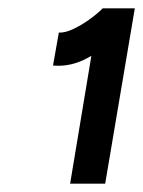

<svg xmlns="http://www.w3.org/2000/svg" viewBox="-20 -820 343 460"><path d="M148 -380 210 -753 226 -800H303L232 -380ZM107 -663 121 -742Q135 -741 154.5 -750Q174 -759 193 -772.5Q212 -786 226 -800L276 -744Q233 -705 191.5 -682Q150 -659 107 -663Z"/></svg>

Font: Figtree SemiBold
Style: Italic
Weight: 600
Italic angle: -9.5°
Foundry: Erik Kennedy
Version: Version 2.001;gftools[0.9.30]